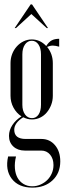

<svg xmlns="http://www.w3.org/2000/svg" viewBox="-20 -682 295 876"><path d="M128 174Q65 174 34 134Q3 94 17 32H53Q46 61 48 86Q50 111 60 129Q70 147 87.5 157.5Q105 168 127 168Q147 168 165 160Q183 152 196 139Q209 126 216.5 108.5Q224 91 224 71Q224 42 208.5 23.5Q193 5 168 5H93Q61 5 41 -13.5Q21 -32 21 -62Q21 -88 36.5 -111.5Q52 -135 78 -151Q55 -166 41.5 -191Q28 -216 28 -245V-394Q28 -416 35.5 -435.5Q43 -455 56.5 -470Q70 -485 87.5 -493.5Q105 -502 125 -502Q163 -502 191 -472Q202 -490 215.5 -497.5Q229 -505 250 -505V-469Q232 -474 221 -474Q213 -474 206.5 -472Q200 -470 195 -468Q221 -436 221 -394V-245Q221 -223 213.5 -203.5Q206 -184 193.5 -169Q181 -154 163.5 -145.5Q146 -137 126 -137Q115 -137 105.5 -139.5Q96 -142 86 -147Q45 -121 45 -90Q45 -48 97 -48H169Q207 -48 231 -19.5Q255 9 255 54Q255 108 219.5 141Q184 174 128 174ZM82 -204Q82 -177 94 -160Q106 -143 126 -143Q145 -143 156 -159.5Q167 -176 167 -204V-434Q167 -462 155.5 -479Q144 -496 125 -496Q106 -496 94 -479Q82 -462 82 -434ZM120 -662H126L199 -554H193L123 -618L53 -554H47Z"/></svg>

Font: Moniqa Cond Display
Style: Regular
Weight: 400
Width: 3
Designer: Rajesh Rajput
Foundry: Rajesh Rajput
Version: Version 1.000